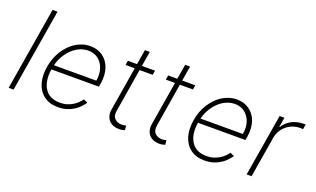

<svg xmlns="http://www.w3.org/2000/svg" viewBox="-78 -1149 2605 1583"><g transform="rotate(20 1224.5 -357.5)"><path d="M208.5 -727.3 87.7 0H44.4L165.1 -727.3Z M282.7 -270.2Q296.2 -351.9 336.6 -415.8Q355.5 -445.3 379.4 -470.5Q403.4 -495.7 431.8 -514.2Q460.2 -532.7 493.1 -543.1Q525.9 -553.6 562.1 -553.6Q623.6 -553.6 669.7 -521.7Q692.8 -505.7 710 -482.8Q727.3 -459.9 737.4 -430.6Q747.5 -401.3 749.8 -365.9Q752.1 -330.6 745.4 -290.1L740.4 -263.1H323.9Q307.5 -158.7 348.4 -93.8Q389.6 -28.8 484 -28.8Q517 -28.8 545.1 -37.8Q573.2 -46.9 595.3 -60.7Q617.5 -74.6 633.9 -91.1Q650.2 -107.6 660.2 -122.5L696 -106.5Q687.9 -93.4 676.1 -79.7Q664.4 -66.1 649.1 -51.8Q618.3 -24.1 575.6 -6.4Q533 11.4 478.7 11.4Q405.5 11.4 356.2 -25.2Q331.7 -43.3 314.6 -68.7Q297.6 -94.1 288.2 -125.4Q278.8 -156.6 277.3 -193.2Q275.9 -229.8 282.7 -270.2ZM331.7 -302.6H703.5Q713.8 -361.9 697.8 -409.4Q690 -433.2 676.8 -452.4Q663.7 -471.6 646 -485.1Q628.2 -498.6 606 -505.9Q583.8 -513.1 557.9 -513.1Q529.5 -513.1 503.4 -504.6Q477.3 -496.1 454.2 -481.4Q431.1 -466.6 411.2 -446.4Q391.3 -426.1 375.7 -402.7Q360.1 -379.3 348.9 -353.7Q337.7 -328.1 331.7 -302.6Z M885.7 -506.7 892 -545.5H972.3L994 -676.1H1036.9L1015.3 -545.5H1130.3L1123.6 -506.7H1008.9L946.7 -128.9Q938.2 -79.2 962.4 -56.1Q986.5 -33 1023.4 -33Q1034.4 -33 1043.3 -35Q1052.2 -36.9 1061.1 -39.4L1065 0Q1054 3.9 1041.9 6.4Q1029.8 8.9 1012.8 8.9Q987.2 8.9 964.8 0.2Q942.5 -8.5 927 -25Q911.6 -41.5 904.7 -65.9Q897.7 -90.2 902.7 -121.1L966.3 -506.7Z M1239 -506.7 1245.4 -545.5H1325.6L1347.3 -676.1H1390.3L1368.6 -545.5H1483.7L1476.9 -506.7H1362.2L1300.1 -128.9Q1291.5 -79.2 1315.7 -56.1Q1339.8 -33 1376.8 -33Q1387.8 -33 1396.7 -35Q1405.5 -36.9 1414.4 -39.4L1418.3 0Q1407.3 3.9 1395.2 6.4Q1383.2 8.9 1366.1 8.9Q1340.6 8.9 1318.2 0.2Q1295.8 -8.5 1280.4 -25Q1264.9 -41.5 1258 -65.9Q1251.1 -90.2 1256 -121.1L1319.6 -506.7Z M1568.5 -270.2Q1582 -351.9 1622.5 -415.8Q1641.3 -445.3 1665.3 -470.5Q1689.3 -495.7 1717.7 -514.2Q1746.1 -532.7 1778.9 -543.1Q1811.8 -553.6 1848 -553.6Q1909.4 -553.6 1955.6 -521.7Q1978.7 -505.7 1995.9 -482.8Q2013.1 -459.9 2023.3 -430.6Q2033.4 -401.3 2035.7 -365.9Q2038 -330.6 2031.2 -290.1L2026.3 -263.1H1609.7Q1593.4 -158.7 1634.2 -93.8Q1675.4 -28.8 1769.9 -28.8Q1802.9 -28.8 1831 -37.8Q1859 -46.9 1881.2 -60.7Q1903.4 -74.6 1919.7 -91.1Q1936.1 -107.6 1946 -122.5L1981.9 -106.5Q1973.7 -93.4 1962 -79.7Q1950.3 -66.1 1935 -51.8Q1904.1 -24.1 1861.5 -6.4Q1818.9 11.4 1764.6 11.4Q1691.4 11.4 1642 -25.2Q1617.5 -43.3 1600.5 -68.7Q1583.5 -94.1 1574 -125.4Q1564.6 -156.6 1563.2 -193.2Q1561.8 -229.8 1568.5 -270.2ZM1617.5 -302.6H1989.3Q1999.6 -361.9 1983.7 -409.4Q1975.9 -433.2 1962.7 -452.4Q1949.6 -471.6 1931.8 -485.1Q1914.1 -498.6 1891.9 -505.9Q1869.7 -513.1 1843.7 -513.1Q1815.3 -513.1 1789.2 -504.6Q1763.1 -496.1 1740.1 -481.4Q1717 -466.6 1697.1 -446.4Q1677.2 -426.1 1661.6 -402.7Q1646 -379.3 1634.8 -353.7Q1623.6 -328.1 1617.5 -302.6Z M2132.5 0 2223.4 -545.5H2265.6L2251.4 -460.2H2255.3Q2268.1 -482.6 2287.1 -500Q2306.1 -517.4 2328.8 -529.1Q2351.6 -540.8 2376.8 -546.9Q2402 -552.9 2427.2 -552.9Q2433.2 -552.9 2438.6 -552.9Q2443.9 -552.9 2449.2 -552.6L2441.8 -508.9Q2437.5 -509.6 2431.6 -510.3Q2425.8 -511 2417.3 -511Q2382.8 -511 2352.3 -499.6Q2321.7 -488.3 2297.8 -468.2Q2273.8 -448.2 2257.5 -420.3Q2241.1 -392.4 2235.4 -359.4L2175.8 0Z"/></g></svg>

Font: Inter P Extra Light
Style: Italic
Weight: 200
Italic angle: 9.39999°
Designer: Rasmus Andersson
Foundry: rsms
Version: Version 3.018;git-588b23468